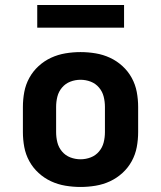

<svg xmlns="http://www.w3.org/2000/svg" viewBox="-20 -735 640 763"><path d="M300 8Q270 8 240 3Q210 -2 183 -14.5Q156 -27 133.5 -47.5Q111 -68 96.5 -94.5Q82 -121 76.5 -150.5Q71 -180 71 -210V-310Q71 -340 76.5 -369.5Q82 -399 96.5 -425.5Q111 -452 133.5 -472.5Q156 -493 183 -505.5Q210 -518 240 -523Q270 -528 300 -528Q330 -528 360 -523Q390 -518 417 -505.5Q444 -493 466.5 -472.5Q489 -452 503.5 -425.5Q518 -399 523.5 -369.5Q529 -340 529 -310V-210Q529 -180 523.5 -150.5Q518 -121 503.5 -94.5Q489 -68 466.5 -47.5Q444 -27 417 -14.5Q390 -2 360 3Q330 8 300 8ZM300 -102Q321 -102 340.5 -109.5Q360 -117 373.5 -133Q387 -149 392 -169Q397 -189 397 -210V-310Q397 -331 392 -351Q387 -371 373.5 -387Q360 -403 340.5 -410.5Q321 -418 300 -418Q279 -418 259.5 -410.5Q240 -403 226.5 -387Q213 -371 208 -351Q203 -331 203 -310V-210Q203 -189 208 -169Q213 -149 226.5 -133Q240 -117 259.5 -109.5Q279 -102 300 -102ZM128 -625V-715H473V-625Z"/></svg>

Font: Iosevka Extrabold Extended
Style: Regular
Weight: 800
Width: 7
Monospace: yes
Designer: Belleve Invis
Foundry: Belleve Invis
Version: Version 32.5.0; ttfautohint (v1.8.4)